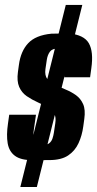

<svg xmlns="http://www.w3.org/2000/svg" viewBox="-20 -699 394 779"><path d="M111 -49.2Q64.5 -49.2 40.8 -66.7Q17.1 -84.1 11.2 -117.3Q5.4 -150.6 12.4 -197.9L17.4 -233.5H126L117.5 -174.4Q114.9 -156 114.8 -141Q114.6 -126.1 122.2 -118Q129.8 -109.8 150.5 -109.8Q169.5 -109.8 179.3 -117.5Q189 -125.1 192.9 -137Q196.8 -148.9 198.5 -160L204.2 -198.1Q208.2 -223.1 200.1 -237.6Q192.1 -252.2 175.3 -262.4Q158.5 -272.6 134 -283.5Q109.5 -294.5 88.7 -308.7Q68 -323 57.8 -346.5Q47.7 -370 52.7 -406.7L56.7 -435.7Q64 -491.3 94.4 -523.7Q124.7 -556.1 188.5 -562.3L258.3 -563.6Q320.9 -557.9 340.5 -523.4Q360.1 -489 350.5 -421.9L345.5 -385.4H241.4L249.4 -442Q253.6 -475.4 246.2 -488.9Q238.9 -502.4 216.4 -502.4Q192.1 -502.4 182.5 -489.3Q173 -476.2 170 -457L164.3 -418.5Q161 -393 171.9 -378.3Q182.8 -363.6 202.7 -354.7Q222.7 -345.9 245.7 -336Q269.3 -326.4 288.3 -312.8Q307.2 -299.1 317.3 -276.5Q327.3 -253.8 322 -216.3L317.9 -186.3Q312.9 -149 298.6 -118Q284.3 -86.9 256.4 -68.2Q228.5 -49.5 180 -49.5ZM246.9 -679H313.9L129.5 59.6H62.5Z"/></svg>

Font: Alumni Sans Thin
Style: Italic
Weight: 100
Italic angle: -8°
Designer: Robert E. Leuschke
Foundry: Robert E. Leuschke
Version: Version 1.016